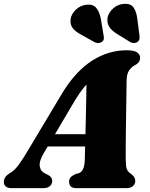

<svg xmlns="http://www.w3.org/2000/svg" viewBox="-50 -975 776 995"><path d="M177 -181.5Q152 -140 156 -113.5Q160 -87 184.5 -75.5L200 -68Q211.5 -61.5 216 -53.8Q220.5 -46 220.5 -38Q220.5 -20.5 208.2 -10.2Q196 0 175.5 0H9.5Q-10 0 -20 -8.5Q-30 -17 -30 -32Q-30 -46 -22.5 -57.2Q-15 -68.5 9.5 -83Q28 -94.5 50.2 -125.8Q72.5 -157 95.5 -196.5L277.5 -500.5Q346 -609.5 429.5 -662Q513 -714.5 606.5 -714.5Q645 -714.5 660.5 -703.5Q676 -692.5 676 -676Q676 -664.5 671.5 -656.5Q667 -648.5 656 -641Q633 -630 619.8 -611.2Q606.5 -592.5 606 -555.5Q606 -538 605.5 -510.5Q605 -483 604.5 -449.5Q604 -416 603.5 -379.5Q603 -343 602.5 -307.5Q602 -272 601.8 -241Q601.5 -210 601.5 -187Q601.5 -164 601.5 -153Q602 -130.5 603.2 -116Q604.5 -101.5 611 -91.2Q617.5 -81 633.5 -70.5Q651 -56.5 651 -37Q651 -21 638.8 -10.5Q626.5 0 604.5 0H345.5Q324 0 316 -9.8Q308 -19.5 308 -33Q308 -47.5 316.8 -56.8Q325.5 -66 343 -73.5L358.5 -77.5Q375 -84 382 -102.5Q389 -121 389.5 -148.5Q390 -166 390.5 -192.5Q391 -219 392 -251.5Q393 -284 393.8 -320Q394.5 -356 395.5 -393Q396.5 -430 397 -465Q397.5 -500 398 -530.8Q398.5 -561.5 398.5 -585L445 -573Q432.5 -567 418.2 -556Q404 -545 386 -523.2Q368 -501.5 343 -462.5ZM152 -216 162.5 -279.5H448.5L443 -216ZM472.5 -878 487 -790.5Q489 -781 488 -773Q487 -765 478 -758Q470 -752 459.8 -751.8Q449.5 -751.5 441 -756L369.5 -796Q339.5 -812 326 -830.5Q312.5 -849 316 -876.5Q320 -903 342.8 -924.8Q365.5 -946.5 397 -950.5Q432 -954.5 448.8 -934.2Q465.5 -914 472.5 -878ZM661.5 -878 673 -789.5Q674 -779.5 672.2 -771.5Q670.5 -763.5 661.5 -757Q653.5 -751.5 643 -751.8Q632.5 -752 625 -757L556 -799.5Q527.5 -817 515.5 -836.8Q503.5 -856.5 507.5 -884.5Q513 -910.5 536.8 -931.8Q560.5 -953 592.5 -955Q627 -957.5 642 -936.2Q657 -915 661.5 -878Z"/></svg>

Font: Fraunces
Style: Italic
Weight: 900
Italic angle: -16°
Version: Version 1.000;[0bf87f6ff]